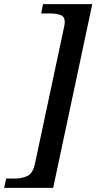

<svg xmlns="http://www.w3.org/2000/svg" viewBox="-69 -780 466 928"><path d="M-49 128 -39 83H4Q37 83 63.5 70.5Q90 58 100 11L240 -646Q244 -661 244 -673Q244 -700 223.5 -707.5Q203 -715 173 -715H130L139 -760H377L188 128Z"/></svg>

Font: Noto Serif Medium
Style: Italic
Weight: 500
Italic angle: -12°
Designer: Monotype Design Team
Foundry: Monotype Imaging Inc.
Version: Version 2.014; ttfautohint (v1.8.4.7-5d5b)